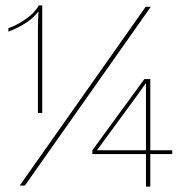

<svg xmlns="http://www.w3.org/2000/svg" viewBox="-20 -685 675 709"><path d="M136 -665V-268H120V-578Q120 -599 122 -643Q90 -599 11 -568V-581Q41 -591 75 -614.5Q109 -638 123 -665ZM518 -660H537L72 0H53ZM616 -116H535V4H519V-116H321V-130L513 -393H535V-130H616ZM519 -130V-335V-377H518L486 -332L338 -130Z"/></svg>

Font: Work Sans Thin
Style: Regular
Weight: 260
Designer: Wei Huang
Foundry: Wei Huang
Version: Version 1.500